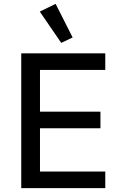

<svg xmlns="http://www.w3.org/2000/svg" viewBox="-20 -974 628 994"><path d="M90 0V-698H525V-612H187V-396H500V-310H187V-86H525V0ZM186 -914 268 -954 356 -780 297 -752Z"/></svg>

Font: IBM Plex Sans Thai Text
Style: Regular
Weight: 450
Designer: Mike Abbink, Paul van der Laan, Pieter van Rosmalen, Ben Mitchell, Mark Frömberg
Foundry: Bold Monday
Version: Version 1.1